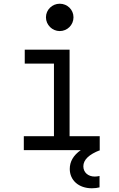

<svg xmlns="http://www.w3.org/2000/svg" viewBox="-20 -807 640 1032"><path d="M108 0H414C374 28 355 62 355 101C355 162 403 205 474 205C490 205 504 203 515 200V139C506 141 496 142 489 142C454 142 428 120 428 87C428 52 458 23 518 0L516 -1V-75H354V-540H113V-465H270V-75H108ZM227 -714C227 -673 261 -640 301 -640C342 -640 375 -673 375 -714C375 -755 342 -787 301 -787C261 -787 227 -755 227 -714Z"/></svg>

Font: CommitMono
Style: 400Regular
Weight: 400
Monospace: yes
Designer: Eigil Nikolajsen
Foundry: Eigil Nikolajsen
Version: Version 1.143